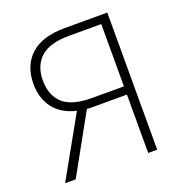

<svg xmlns="http://www.w3.org/2000/svg" viewBox="-127 -811 873 921"><g transform="rotate(-20 310.0 -350.0)"><path d="M222 -307Q146 -325 108 -375.5Q70 -426 70 -499Q70 -592 128.5 -646Q187 -700 305 -700H520V0H474V-298H305Q296 -298 287 -298Q278 -298 270 -299L104 0H50ZM474 -340V-658H310Q210 -658 164 -616Q118 -574 118 -499Q118 -423 163.5 -381.5Q209 -340 310 -340Z"/></g></svg>

Font: PT Root UI Light
Style: Regular
Weight: 300
Designer: Vitaly Kuzmin
Foundry: ParaType Ltd.
Version: Version 2.000G